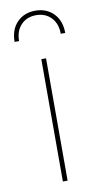

<svg xmlns="http://www.w3.org/2000/svg" viewBox="-84 -759 418 799"><g transform="rotate(-10 125.0 -360.0)"><path d="M115 -517H135V0H115ZM125 -720Q172 -720 202 -689.5Q232 -659 232 -607H213Q213 -650 188.5 -675.5Q164 -701 125 -701Q86 -701 61.5 -675.5Q37 -650 37 -607H18Q18 -659 48 -689.5Q78 -720 125 -720Z"/></g></svg>

Font: iiserrat Thin
Style: Regular
Weight: 100
Designer: Akira Ohta
Foundry: Akira Ohta
Version: Version 1.200;Glyphs 3.3.1 (3343)